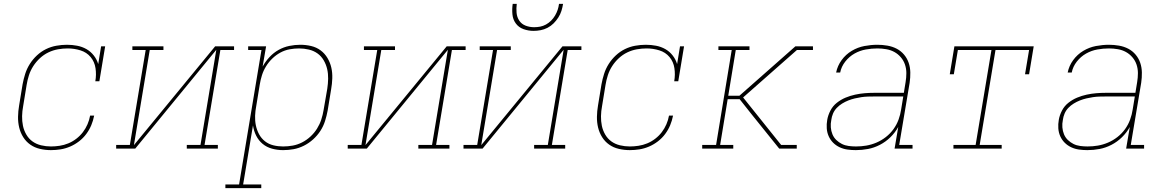

<svg xmlns="http://www.w3.org/2000/svg" viewBox="-20 -770 6040 995"><path d="M244 8Q215 8 187 1.5Q159 -5 137 -20.5Q115 -36 100.5 -59Q86 -82 79.5 -109Q73 -136 73.5 -165Q74 -194 79 -223L97 -333Q102 -360 110.5 -387Q119 -414 134.5 -438.5Q150 -463 171.5 -483Q193 -503 218.5 -515.5Q244 -528 272 -533Q300 -538 327 -538Q354 -538 380 -533Q406 -528 428 -515.5Q450 -503 466 -482.5Q482 -462 489 -438L504 -530H525L495 -349H474Q480 -383 475 -416.5Q470 -450 449.5 -474.5Q429 -499 397 -509Q365 -519 331 -519Q306 -519 280.5 -514.5Q255 -510 231 -498.5Q207 -487 187 -468.5Q167 -450 152.5 -427.5Q138 -405 130 -380Q122 -355 118 -330L100 -220Q95 -194 94.5 -168Q94 -142 99 -118Q104 -94 116.5 -72.5Q129 -51 148.5 -37Q168 -23 193 -17Q218 -11 244 -11Q266 -11 289 -14.5Q312 -18 334 -27Q356 -36 375.5 -51Q395 -66 409.5 -85Q424 -104 433.5 -126Q443 -148 447 -171H468Q463 -145 453 -121Q443 -97 427 -75.5Q411 -54 389.5 -37.5Q368 -21 343.5 -10.5Q319 0 294 4Q269 8 244 8Z M582 0V-19H653L735 -511H666V-530H827V-511H756L674 -18L1095 -530H1193V-511H1122L1040 -19H1109V0H948V-19H1019L1101 -512L681 0Z M1148 205V186H1219L1335 -511H1266V-530H1359L1341 -425Q1356 -452 1377 -474.5Q1398 -497 1424 -511.5Q1450 -526 1479 -532Q1508 -538 1536 -538Q1565 -538 1592.5 -531.5Q1620 -525 1641.5 -509Q1663 -493 1677 -469.5Q1691 -446 1697 -419.5Q1703 -393 1702 -364Q1701 -335 1696 -307L1678 -197Q1673 -170 1664.5 -143Q1656 -116 1640.5 -92Q1625 -68 1603 -48Q1581 -28 1555 -15Q1529 -2 1502 3Q1475 8 1447 8Q1418 8 1390 0.5Q1362 -7 1341 -24.5Q1320 -42 1307.5 -67Q1295 -92 1291 -120L1240 186H1334V205ZM1447 -11Q1472 -11 1497 -15.5Q1522 -20 1545.5 -32Q1569 -44 1589 -62.5Q1609 -81 1623 -103.5Q1637 -126 1645 -150.5Q1653 -175 1657 -200L1676 -310Q1680 -336 1680.5 -362Q1681 -388 1675.5 -412Q1670 -436 1657.5 -457.5Q1645 -479 1625.5 -493Q1606 -507 1581 -513Q1556 -519 1530 -519Q1506 -519 1481 -514.5Q1456 -510 1433 -497.5Q1410 -485 1391 -466.5Q1372 -448 1358.5 -426Q1345 -404 1337.5 -380Q1330 -356 1326 -331L1308 -221Q1303 -196 1302 -170Q1301 -144 1306 -120Q1311 -96 1322.5 -74.5Q1334 -53 1353 -38Q1372 -23 1396.5 -17Q1421 -11 1447 -11Z M1782 0V-19H1853L1935 -511H1866V-530H2027V-511H1956L1874 -18L2295 -530H2393V-511H2322L2240 -19H2309V0H2148V-19H2219L2301 -512L1881 0Z M2382 0V-19H2453L2535 -511H2466V-530H2627V-511H2556L2474 -18L2895 -530H2993V-511H2922L2840 -19H2909V0H2748V-19H2819L2901 -512L2481 0ZM2745 -610Q2718 -610 2693 -619Q2668 -628 2653 -648.5Q2638 -669 2635.5 -696Q2633 -723 2637 -750H2658Q2655 -727 2657 -704Q2659 -681 2671 -663Q2683 -645 2704 -637Q2725 -629 2748 -629Q2764 -629 2779.5 -632Q2795 -635 2809.5 -643Q2824 -651 2836 -663Q2848 -675 2856.5 -689.5Q2865 -704 2870 -719Q2875 -734 2877 -750H2898Q2895 -731 2889.5 -713.5Q2884 -696 2873.5 -679.5Q2863 -663 2849 -649Q2835 -635 2817.5 -626Q2800 -617 2781.5 -613.5Q2763 -610 2745 -610Z M3244 8Q3215 8 3187 1.5Q3159 -5 3137 -20.5Q3115 -36 3100.5 -59Q3086 -82 3079.5 -109Q3073 -136 3073.5 -165Q3074 -194 3079 -223L3097 -333Q3102 -360 3110.5 -387Q3119 -414 3134.5 -438.5Q3150 -463 3171.5 -483Q3193 -503 3218.5 -515.5Q3244 -528 3272 -533Q3300 -538 3327 -538Q3354 -538 3380 -533Q3406 -528 3428 -515.5Q3450 -503 3466 -482.5Q3482 -462 3489 -438L3504 -530H3525L3495 -349H3474Q3480 -383 3475 -416.5Q3470 -450 3449.5 -474.5Q3429 -499 3397 -509Q3365 -519 3331 -519Q3306 -519 3280.5 -514.5Q3255 -510 3231 -498.5Q3207 -487 3187 -468.5Q3167 -450 3152.5 -427.5Q3138 -405 3130 -380Q3122 -355 3118 -330L3100 -220Q3095 -194 3094.5 -168Q3094 -142 3099 -118Q3104 -94 3116.5 -72.5Q3129 -51 3148.5 -37Q3168 -23 3193 -17Q3218 -11 3244 -11Q3266 -11 3289 -14.5Q3312 -18 3334 -27Q3356 -36 3375.5 -51Q3395 -66 3409.5 -85Q3424 -104 3433.5 -126Q3443 -148 3447 -171H3468Q3463 -145 3453 -121Q3443 -97 3427 -75.5Q3411 -54 3389.5 -37.5Q3368 -21 3343.5 -10.5Q3319 0 3294 4Q3269 8 3244 8Z M3619 0V-19H3691L3772 -511H3703V-530H3864V-511H3793L3754 -274H3812L4102 -530H4125L4124 -524L4125 -530H4193V-511H4110L3831 -265L4028 -19H4109V0H4037L4038 -7L4037 0H4018L3878 -174L3813 -256H3751L3712 -19H3780V0Z M4415 8Q4393 8 4371.5 5Q4350 2 4331 -7Q4312 -16 4297.5 -30.5Q4283 -45 4274.5 -64Q4266 -83 4264.5 -105Q4263 -127 4267 -149Q4271 -173 4283.5 -197Q4296 -221 4317 -237.5Q4338 -254 4362 -264Q4386 -274 4411.5 -279.5Q4437 -285 4461.5 -287Q4486 -289 4511 -289H4664L4673 -344Q4677 -368 4677 -391Q4677 -414 4670 -435Q4663 -456 4648.5 -473Q4634 -490 4615 -500.5Q4596 -511 4573 -515Q4550 -519 4527 -519Q4497 -519 4466.5 -513.5Q4436 -508 4408.5 -492.5Q4381 -477 4360.5 -451Q4340 -425 4334 -394H4313Q4320 -429 4341.5 -458.5Q4363 -488 4394 -506.5Q4425 -525 4459.5 -531.5Q4494 -538 4527 -538Q4553 -538 4579 -533.5Q4605 -529 4627 -517.5Q4649 -506 4665 -487Q4681 -468 4689 -444.5Q4697 -421 4697.5 -394.5Q4698 -368 4694 -341L4640 -19H4709V0H4616L4635 -112Q4619 -83 4594.5 -59Q4570 -35 4540 -19.5Q4510 -4 4478.5 2Q4447 8 4415 8ZM4416 -11Q4443 -11 4469.5 -15.5Q4496 -20 4522 -31Q4548 -42 4571 -60Q4594 -78 4610.5 -101Q4627 -124 4636.5 -150Q4646 -176 4650 -203L4661 -270H4511Q4494 -270 4477.5 -269.5Q4461 -269 4444 -266.5Q4427 -264 4410 -260Q4393 -256 4376.5 -249.5Q4360 -243 4344.5 -233.5Q4329 -224 4316.5 -211Q4304 -198 4297 -181.5Q4290 -165 4288 -148Q4284 -129 4285.5 -110Q4287 -91 4294 -74Q4301 -57 4314 -44.5Q4327 -32 4343 -24Q4359 -16 4378 -13.5Q4397 -11 4416 -11Z M4921 0V-19H5036L5118 -511H4944L4923 -385H4902L4926 -530H5337L5313 -385H5292L5313 -511H5139L5057 -19H5171V0Z M5615 8Q5593 8 5571.5 5Q5550 2 5531 -7Q5512 -16 5497.5 -30.5Q5483 -45 5474.5 -64Q5466 -83 5464.5 -105Q5463 -127 5467 -149Q5471 -173 5483.5 -197Q5496 -221 5517 -237.5Q5538 -254 5562 -264Q5586 -274 5611.5 -279.5Q5637 -285 5661.5 -287Q5686 -289 5711 -289H5864L5873 -344Q5877 -368 5877 -391Q5877 -414 5870 -435Q5863 -456 5848.5 -473Q5834 -490 5815 -500.5Q5796 -511 5773 -515Q5750 -519 5727 -519Q5697 -519 5666.5 -513.5Q5636 -508 5608.5 -492.5Q5581 -477 5560.5 -451Q5540 -425 5534 -394H5513Q5520 -429 5541.5 -458.5Q5563 -488 5594 -506.5Q5625 -525 5659.5 -531.5Q5694 -538 5727 -538Q5753 -538 5779 -533.5Q5805 -529 5827 -517.5Q5849 -506 5865 -487Q5881 -468 5889 -444.5Q5897 -421 5897.5 -394.5Q5898 -368 5894 -341L5840 -19H5909V0H5816L5835 -112Q5819 -83 5794.5 -59Q5770 -35 5740 -19.5Q5710 -4 5678.5 2Q5647 8 5615 8ZM5616 -11Q5643 -11 5669.5 -15.5Q5696 -20 5722 -31Q5748 -42 5771 -60Q5794 -78 5810.5 -101Q5827 -124 5836.5 -150Q5846 -176 5850 -203L5861 -270H5711Q5694 -270 5677.5 -269.5Q5661 -269 5644 -266.5Q5627 -264 5610 -260Q5593 -256 5576.5 -249.5Q5560 -243 5544.5 -233.5Q5529 -224 5516.5 -211Q5504 -198 5497 -181.5Q5490 -165 5488 -148Q5484 -129 5485.5 -110Q5487 -91 5494 -74Q5501 -57 5514 -44.5Q5527 -32 5543 -24Q5559 -16 5578 -13.5Q5597 -11 5616 -11Z"/></svg>

Font: Iosevka Slab ThExObl
Style: Regular
Weight: 100
Width: 7
Italic angle: -9°
Monospace: yes
Designer: Belleve Invis
Foundry: Belleve Invis
Version: Version 11.1.1; ttfautohint (v1.8.3)